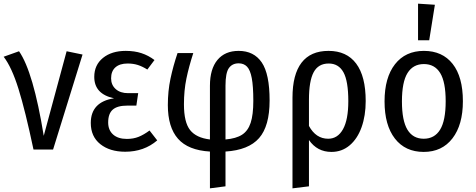

<svg xmlns="http://www.w3.org/2000/svg" viewBox="-23 -817 2598 1049"><path d="M216 -75 341 -537 428 -519 267 0H160Q115 -213 78 -331.5Q41 -450 -3 -507L81 -537Q159 -425 216 -75Z M821 -489 782 -437Q755 -454 730 -462Q705 -470 674 -470Q631 -470 607.5 -449Q584 -428 584 -389Q584 -353 609 -330.5Q634 -308 677 -308H732L722 -240H672Q618 -240 593 -218Q568 -196 568 -148Q568 -106 595 -82Q622 -58 670 -58Q706 -58 734.5 -69.5Q763 -81 794 -104L836 -50Q764 12 661 12Q577 12 525 -29.5Q473 -71 473 -145Q473 -260 600 -280Q492 -303 492 -397Q492 -462 539.5 -500.5Q587 -539 664 -539Q712 -539 750 -526.5Q788 -514 821 -489Z M1209 11V201L1124 212V11Q1005 4 949.5 -59Q894 -122 894 -243Q894 -319 908.5 -387.5Q923 -456 947 -527H1033Q1009 -453 995.5 -388Q982 -323 982 -247Q982 -149 1015.5 -106.5Q1049 -64 1124 -55V-349Q1124 -440 1165 -489.5Q1206 -539 1281 -539Q1364 -539 1407 -476Q1450 -413 1450 -268Q1450 -128 1392.5 -62.5Q1335 3 1209 11ZM1361 -266Q1361 -346 1352.5 -390.5Q1344 -435 1326.5 -453Q1309 -471 1281 -471Q1246 -471 1227.5 -445Q1209 -419 1209 -349V-55Q1267 -60 1299.5 -81Q1332 -102 1346.5 -146Q1361 -190 1361 -266Z M1975 -265Q1975 -185 1952.5 -122Q1930 -59 1887.5 -23Q1845 13 1788 13Q1710 13 1665 -52V201L1575 212V-283Q1575 -410 1624.5 -474.5Q1674 -539 1772 -539Q1871 -539 1923 -469.5Q1975 -400 1975 -265ZM1880 -264Q1880 -374 1853.5 -422Q1827 -470 1773 -470Q1716 -470 1690.5 -422Q1665 -374 1665 -272V-129Q1703 -59 1770 -59Q1822 -59 1851 -111Q1880 -163 1880 -264Z M2506 -264Q2506 -135 2449 -61Q2392 13 2292 13Q2191 13 2134.5 -60Q2078 -133 2078 -263Q2078 -393 2135 -466Q2192 -539 2293 -539Q2394 -539 2450 -468Q2506 -397 2506 -264ZM2173 -263Q2173 -158 2203 -108.5Q2233 -59 2292 -59Q2351 -59 2381.5 -108.5Q2412 -158 2412 -264Q2412 -369 2382 -418Q2352 -467 2293 -467Q2234 -467 2203.5 -418Q2173 -369 2173 -263ZM2353 -791 2322 -597H2261V-797Z"/></svg>

Font: Fira Sans Condensed
Style: Regular
Weight: 400
Width: 3
Designer: bBox Type GmbH & Carrois Corporate GbR & Edenspiekermann AG
Foundry: bBox Type GmbH & Carrois Corporate GbR & Edenspiekermann AG
Version: Version 4.301